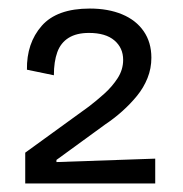

<svg xmlns="http://www.w3.org/2000/svg" viewBox="-20 -699 427 449"><path d="M39 -270V-342L188 -450Q205 -463 223.5 -479.5Q242 -496 255 -516Q268 -536 268 -559Q268 -587 247.5 -604.5Q227 -622 188 -622Q159 -622 140.5 -610.5Q122 -599 114 -577Q106 -555 106 -523L43 -536Q42 -598 77.5 -638.5Q113 -679 190 -679Q233 -679 265.5 -665.5Q298 -652 316 -626Q334 -600 334 -564Q334 -539 325 -516.5Q316 -494 300.5 -475Q285 -456 266 -439Q247 -422 226 -408L112 -325V-320L343 -328V-270Z"/></svg>

Font: Bricolage Grotesque Light
Style: Regular
Weight: 300
Designer: Mathieu Triay
Foundry: Atelier Triay
Version: Version 1.000;gftools[0.9.30]